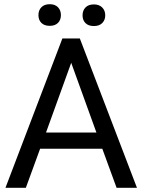

<svg xmlns="http://www.w3.org/2000/svg" viewBox="-20 -894 677 914"><path d="M217 -874Q242 -874 256 -859.5Q270 -845 270 -822Q270 -799 256 -785Q242 -771 217 -771Q191 -771 177 -785Q163 -799 163 -822Q163 -845 177 -859.5Q191 -874 217 -874ZM427 -873Q452 -873 466.5 -858.5Q481 -844 481 -821Q481 -799 467 -784.5Q453 -770 427 -770Q401 -770 387 -784Q373 -798 373 -821Q373 -844 387 -858.5Q401 -873 427 -873ZM277 -711H360L632 0H535L467 -186H171L103 0H6ZM319 -595 199 -263H439Z"/></svg>

Font: Freesentation 5 Medium
Style: Regular
Weight: 500
Designer: glyphs from Roboto by Christian Robertson / Hangul glyphs from Noto Sans CJK(Source Han Sans) by Jang Soo-young and Kang
Foundry: PT&
Version: Version 2.001